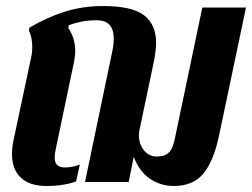

<svg xmlns="http://www.w3.org/2000/svg" viewBox="-20 -600 831 633"><path d="M19.5 -92.8Q19.5 -113.3 24.9 -139.2L83 -412.1Q86.4 -427.2 86.4 -444.3Q86.4 -476.1 75.2 -500L77.1 -508.8Q135.7 -543.5 194.6 -561.8Q253.4 -580.1 319.3 -580.1Q416 -580.1 455.3 -549.3Q494.6 -518.6 494.6 -459.5Q494.6 -433.6 486.3 -392.1L439.9 -171.9Q438 -163.6 438 -153.3Q438 -133.8 445.8 -117.9Q453.6 -102.1 466.8 -93Q480 -84 495.1 -84Q514.6 -84 526.4 -89.8Q538.1 -95.7 545.2 -108.9Q552.2 -122.1 557.1 -146L647 -575.2H791L702.1 -152.8Q684.1 -67.9 650.1 -27.3Q616.2 13.2 553.2 13.2Q509.8 13.2 474.4 -10.7Q439 -34.7 420.9 -83L404.3 0H260.3L350.1 -430.2Q355 -453.1 355 -472.7Q355 -533.2 299.3 -533.2Q272 -533.2 250.5 -529.1Q229 -524.9 207 -517.1L205.1 -507.8Q228 -474.1 228 -431.6Q228 -415.5 224.1 -396L164.1 -109.9Q160.2 -91.8 160.2 -81.1Q160.2 -64.5 168.2 -56.2Q176.3 -47.9 193.4 -47.9Q207.5 -47.9 220.9 -50.8Q234.4 -53.7 243.2 -57.6L231 -2Q190.4 13.2 132.3 13.2Q78.1 13.2 48.8 -14.2Q19.5 -41.5 19.5 -92.8Z"/></svg>

Font: Pattaya
Style: Regular
Weight: 400
Designer: Pablo Impallari / Thai characters Designed by Thanarat Vachiruckul and Suppakit Chalermlarp
Foundry: Pablo Impallari
Version: Version 2.000